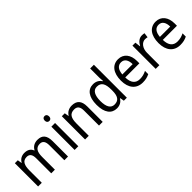

<svg xmlns="http://www.w3.org/2000/svg" viewBox="223 -1940 3130 3130"><g transform="rotate(-45 1788.5 -375.0)"><path d="M607 -546C541 -546 486 -518 454 -458H449C428 -515 380 -546 305 -546C245 -546 192 -519 163 -463H158L146 -536H78V0H163V-279C163 -400 191 -473 286 -473C350 -473 381 -433 381 -346V0H465V-296C465 -411 500 -473 589 -473C652 -473 683 -432 683 -345V0H768V-353C768 -487 715 -546 607 -546Z M964 -738C934 -738 913 -720 913 -681C913 -644 934 -625 964 -625C992 -625 1013 -644 1013 -681C1013 -719 992 -738 964 -738ZM1005 -536H920V0H1005Z M1396 -546C1335 -546 1277 -518 1246 -463H1241L1229 -536H1161V0H1246V-278C1246 -408 1280 -473 1381 -473C1451 -473 1482 -430 1482 -345V0H1567V-355C1567 -487 1509 -546 1396 -546Z M1889 10C1961 10 2007 -23 2038 -71H2043L2055 0H2124V-760H2038V-545C2038 -524 2041 -489 2043 -467H2038C2007 -514 1959 -546 1889 -546C1768 -546 1692 -450 1692 -267C1692 -84 1767 10 1889 10ZM1905 -62C1821 -62 1780 -134 1780 -266C1780 -396 1820 -474 1904 -474C2005 -474 2039 -404 2039 -269V-248C2039 -123 2000 -62 1905 -62Z M2465 -546C2333 -546 2252 -443 2252 -264C2252 -94 2338 10 2485 10C2548 10 2593 -1 2642 -25V-100C2592 -75 2548 -63 2491 -63C2394 -63 2341 -127 2339 -252H2665V-306C2665 -447 2592 -546 2465 -546ZM2464 -476C2543 -476 2578 -409 2578 -320H2340C2348 -421 2391 -476 2464 -476Z M3014 -546C2950 -546 2902 -501 2872 -441H2868L2857 -536H2789V0H2874V-284C2874 -391 2935 -465 3008 -465C3025 -465 3045 -462 3060 -458L3071 -540C3054 -544 3033 -546 3014 -546Z M3331 -546C3199 -546 3118 -443 3118 -264C3118 -94 3204 10 3351 10C3414 10 3459 -1 3508 -25V-100C3458 -75 3414 -63 3357 -63C3260 -63 3207 -127 3205 -252H3531V-306C3531 -447 3458 -546 3331 -546ZM3330 -476C3409 -476 3444 -409 3444 -320H3206C3214 -421 3257 -476 3330 -476Z"/></g></svg>

Font: Noto Sans Gurmukhi SemiCondensed
Style: Regular
Weight: 400
Width: 4
Designer: Jelle Bosma - Monotype Design Team
Foundry: Monotype Imaging Inc.
Version: Version 2.004